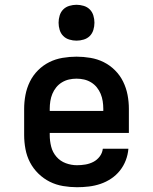

<svg xmlns="http://www.w3.org/2000/svg" viewBox="-20 -775 640 803"><path d="M302 8Q273 8 243.5 3Q214 -2 188 -15Q162 -28 140.5 -49Q119 -70 105.5 -96Q92 -122 86.5 -151.5Q81 -181 81 -210V-320Q81 -349 86.5 -378Q92 -407 105 -433.5Q118 -460 139 -481Q160 -502 186 -515Q212 -528 241.5 -533Q271 -538 300 -538Q329 -538 358.5 -533Q388 -528 414 -515Q440 -502 461 -481Q482 -460 495 -433.5Q508 -407 513.5 -378Q519 -349 519 -320V-219H188V-210Q188 -186 194 -162Q200 -138 216 -119.5Q232 -101 255 -92.5Q278 -84 302 -84Q320 -84 337.5 -87Q355 -90 370.5 -98Q386 -106 397 -120.5Q408 -135 410 -153H517Q515 -128 506 -104.5Q497 -81 481.5 -61.5Q466 -42 445 -28Q424 -14 400.5 -6Q377 2 352 5Q327 8 302 8ZM412 -311V-320Q412 -336 409.5 -352Q407 -368 401 -382.5Q395 -397 385 -409.5Q375 -422 361 -430.5Q347 -439 331.5 -442.5Q316 -446 300 -446Q284 -446 268.5 -442.5Q253 -439 239 -430.5Q225 -422 215 -409.5Q205 -397 199 -382.5Q193 -368 190.5 -352Q188 -336 188 -320V-311ZM300 -605Q285 -605 270 -609.5Q255 -614 244.5 -624.5Q234 -635 229.5 -650Q225 -665 225 -680Q225 -695 229.5 -710Q234 -725 244.5 -735.5Q255 -746 270 -750.5Q285 -755 300 -755Q315 -755 330 -750.5Q345 -746 355.5 -735.5Q366 -725 370.5 -710Q375 -695 375 -680Q375 -665 370.5 -650Q366 -635 355.5 -624.5Q345 -614 330 -609.5Q315 -605 300 -605Z"/></svg>

Font: Iosevka Slab Semibold Extended
Style: Regular
Weight: 600
Width: 7
Monospace: yes
Designer: Belleve Invis
Foundry: Belleve Invis
Version: Version 11.1.0; ttfautohint (v1.8.3)